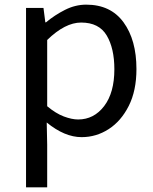

<svg xmlns="http://www.w3.org/2000/svg" viewBox="-20 -577 660 826"><path d="M92 229V-543H167L175 -481H178Q215 -512 259.5 -534.5Q304 -557 351 -557Q456 -557 511.5 -481Q567 -405 567 -280Q567 -187 534 -121.5Q501 -56 447.5 -21.5Q394 13 331 13Q258 13 181 -50L183 45V229ZM316 -63Q384 -63 428 -120.5Q472 -178 472 -279Q472 -369 439 -424.5Q406 -480 329 -480Q260 -480 183 -405V-120Q220 -89 254.5 -76Q289 -63 316 -63Z"/></svg>

Font: Noto Sans CJK KR Regular (TTF)
Style: Regular
Weight: 400
Designer: Ryoko NISHIZUKA 西塚涼子 (kana & ideographs); Paul D. Hunt (Latin, Greek & Cyrillic); Wenlong ZHANG 张文龙 (bopomofo); Sandoll 
Foundry: Adobe Systems Incorporated
Version: Version 1.004;PS 1.004;hotconv 1.0.82;makeotf.lib2.5.63406